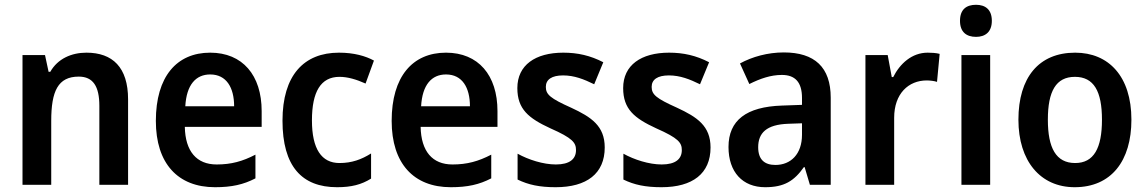

<svg xmlns="http://www.w3.org/2000/svg" viewBox="-20 -772 4790 802"><path d="M341 -552C279 -552 221 -527 190 -472H183L168 -542H74V0H194V-267C194 -391 222 -452 309 -452C369 -452 395 -411 395 -330V0H515V-357C515 -491 450 -552 341 -552Z M858 -552C718 -552 631 -452 631 -267C631 -89 723 10 878 10C948 10 997 -1 1047 -27V-126C993 -98 946 -85 885 -85C801 -85 754 -140 752 -242H1073V-308C1073 -458 993 -552 858 -552ZM858 -461C926 -461 958 -406 958 -328H754C759 -418 798 -461 858 -461Z M1388 10C1448 10 1490 -1 1530 -26V-131C1490 -106 1450 -91 1398 -91C1323 -91 1283 -150 1283 -269C1283 -389 1320 -451 1398 -451C1433 -451 1469 -440 1507 -423L1542 -519C1507 -538 1459 -552 1396 -552C1249 -552 1160 -457 1160 -268C1160 -77 1241 10 1388 10Z M1843 -552C1703 -552 1616 -452 1616 -267C1616 -89 1708 10 1863 10C1933 10 1982 -1 2032 -27V-126C1978 -98 1931 -85 1870 -85C1786 -85 1739 -140 1737 -242H2058V-308C2058 -458 1978 -552 1843 -552ZM1843 -461C1911 -461 1943 -406 1943 -328H1739C1744 -418 1783 -461 1843 -461Z M2506 -156C2506 -246 2450 -283 2366 -322C2279 -361 2260 -377 2260 -409C2260 -440 2285 -457 2332 -457C2379 -457 2419 -441 2462 -420L2500 -512C2446 -540 2393 -552 2333 -552C2216 -552 2141 -500 2141 -404C2141 -316 2188 -278 2279 -236C2372 -195 2386 -176 2386 -145C2386 -108 2360 -85 2302 -85C2249 -85 2187 -105 2142 -130V-22C2187 0 2234 10 2301 10C2431 10 2506 -47 2506 -156Z M2948 -156C2948 -246 2892 -283 2808 -322C2721 -361 2702 -377 2702 -409C2702 -440 2727 -457 2774 -457C2821 -457 2861 -441 2904 -420L2942 -512C2888 -540 2835 -552 2775 -552C2658 -552 2583 -500 2583 -404C2583 -316 2630 -278 2721 -236C2814 -195 2828 -176 2828 -145C2828 -108 2802 -85 2744 -85C2691 -85 2629 -105 2584 -130V-22C2629 0 2676 10 2743 10C2873 10 2948 -47 2948 -156Z M3254 -553C3187 -553 3122 -535 3071 -507L3110 -421C3156 -444 3200 -459 3246 -459C3301 -459 3330 -429 3330 -363V-334L3246 -331C3098 -326 3023 -270 3023 -158C3023 -53 3082 10 3176 10C3256 10 3297 -16 3338 -74H3341L3363 0H3450V-364C3450 -491 3383 -553 3254 -553ZM3273 -255 3330 -257V-209C3330 -128 3283 -83 3219 -83C3175 -83 3147 -104 3147 -157C3147 -216 3181 -252 3273 -255Z M3855 -552C3789 -552 3739 -506 3711 -450H3705L3688 -542H3595V0H3715V-280C3715 -381 3775 -436 3851 -436C3863 -436 3883 -434 3894 -430L3905 -547C3890 -551 3870 -552 3855 -552Z M4057 -752C4017 -752 3990 -733 3990 -685C3990 -638 4017 -618 4057 -618C4095 -618 4123 -638 4123 -685C4123 -732 4096 -752 4057 -752ZM4116 -542H3996V0H4116Z M4706 -272C4706 -453 4611 -552 4471 -552C4319 -552 4234 -448 4234 -272C4234 -99 4326 10 4469 10C4622 10 4706 -100 4706 -272ZM4357 -272C4357 -391 4391 -451 4470 -451C4549 -451 4583 -391 4583 -272C4583 -153 4549 -91 4471 -91C4391 -91 4357 -154 4357 -272Z"/></svg>

Font: Noto Sans Gurmukhi SemiCondensed SemiBold
Style: Regular
Weight: 600
Width: 4
Designer: Jelle Bosma - Monotype Design Team
Foundry: Monotype Imaging Inc.
Version: Version 2.004